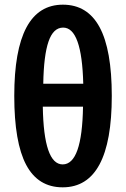

<svg xmlns="http://www.w3.org/2000/svg" viewBox="-20 -791 540 821"><path d="M248 10Q143 10 92 -86Q41 -182 41 -381Q41 -771 249 -771Q354 -771 406 -674.5Q458 -578 458 -381Q458 10 248 10ZM336 -433Q330 -673 250 -673Q208 -673 187.5 -613.5Q167 -554 165 -433ZM248 -88Q331 -88 335 -335H163Q167 -88 248 -88Z"/></svg>

Font: Noto Sans Mono ExtraCondensed
Style: Bold
Weight: 700
Width: 2
Designer: Monotype Design Team
Foundry: Monotype Imaging Inc.
Version: Version 2.014